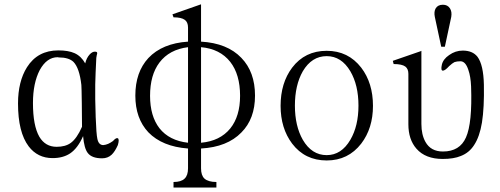

<svg xmlns="http://www.w3.org/2000/svg" viewBox="-20 -717 2288 879"><path d="M244.1 -455.1 249 -454.1Q294.9 -454.1 316.4 -433.6Q343.8 -405.3 352.5 -328.1Q353.5 -318.4 354.5 -245.1Q355.5 -171.9 355.5 -136.7Q332 -83 303.7 -62.5Q279.3 -44.9 239.3 -44.9Q187.5 -44.9 160.2 -90.8Q130.9 -141.6 130.9 -245.1Q130.9 -336.9 162.1 -396.5Q194.3 -455.1 244.1 -455.1ZM360.4 -93.8Q365.2 -38.1 381.8 -16.6Q400.4 7.8 447.3 7.8Q473.6 7.8 491.2 -8.8Q505.9 -22.5 519.5 -52.7Q527.3 -79.1 519.5 -84Q511.7 -87.9 497.1 -71.3Q486.3 -63.5 475.6 -58.6Q463.9 -53.7 453.1 -52.7Q431.6 -52.7 425.8 -81.1Q420.9 -101.6 418 -182.6V-184.6Q415 -268.6 416 -330.1Q417 -376 420.9 -452.1L422.9 -463.9Q425.8 -472.7 424.8 -475.6Q423.8 -480.5 414.1 -480.5Q402.3 -480.5 390.6 -467.8Q376 -452.1 370.1 -426.8Q351.6 -460 321.3 -473.6Q293 -486.3 247.1 -486.3Q152.3 -486.3 103.5 -409.2Q62.5 -343.8 62.5 -243.2Q62.5 -111.3 111.3 -46.9Q152.3 6.8 220.7 6.8Q268.6 6.8 300.8 -14.6Q335.9 -38.1 360.4 -93.8Z M774.4 141.6H970.7V116.2Q933.6 116.2 916 100.6Q900.4 85.9 900.4 53.7V-37.1Q1020.5 -43.9 1085 -110.4Q1147.5 -172.9 1147.5 -279.3Q1147.5 -387.7 1085 -452.1Q1020.5 -519.5 900.4 -526.4V-697.3L769.5 -651.4L774.4 -637.7Q810.5 -637.7 826.2 -626Q840.8 -615.2 840.8 -590.8V-526.4Q722.7 -518.6 659.2 -451.2Q599.6 -386.7 599.6 -279.3Q599.6 -174.8 659.2 -111.3Q722.7 -45.9 840.8 -37.1V53.7Q840.8 85.9 825.2 100.6Q809.6 116.2 774.4 116.2ZM900.4 -63.5V-501Q987.3 -493.2 1034.2 -433.6Q1079.1 -376 1079.1 -278.3Q1079.1 -184.6 1034.2 -128.9Q987.3 -71.3 900.4 -63.5ZM840.8 -501V-63.5Q754.9 -73.2 710 -129.9Q667 -185.5 667 -278.3Q667 -374 710 -430.7Q754.9 -490.2 840.8 -501Z M1475.6 -484.4Q1376 -484.4 1317.4 -407.2Q1264.6 -336.9 1264.6 -232.4Q1264.6 -129.9 1317.4 -59.6Q1376 17.6 1475.6 17.6Q1574.2 17.6 1633.8 -59.6Q1687.5 -129.9 1687.5 -232.4Q1687.5 -336.9 1633.8 -407.2Q1574.2 -484.4 1475.6 -484.4ZM1475.6 -460Q1543 -460 1584 -390.6Q1621.1 -327.1 1621.1 -233.4Q1621.1 -140.6 1584 -77.1Q1543 -6.8 1475.6 -6.8Q1407.2 -6.8 1366.2 -77.1Q1330.1 -140.6 1330.1 -233.4Q1330.1 -327.1 1366.2 -390.6Q1407.2 -460 1475.6 -460Z M2016.6 -502.9 2045.9 -639.6Q2049.8 -663.1 2040 -678.7Q2029.3 -695.3 2007.8 -695.3Q1984.4 -695.3 1974.6 -678.7Q1965.8 -663.1 1970.7 -639.6L2000 -502.9ZM1905.3 -482.4 1778.3 -438.5 1782.2 -423.8Q1820.3 -423.8 1835.9 -412.1Q1849.6 -401.4 1849.6 -378.9V-148.4Q1849.6 -78.1 1886.7 -36.1Q1927.7 10.7 2006.8 10.7Q2057.6 10.7 2089.8 -2.9Q2127.9 -17.6 2150.4 -52.7Q2175.8 -90.8 2186.5 -156.2Q2197.3 -224.6 2195.3 -329.1Q2193.4 -419.9 2166 -457Q2143.6 -485.4 2098.6 -485.4Q2064.5 -485.4 2036.1 -464.8Q2008.8 -446.3 2002.9 -420.9Q1997.1 -394.5 2006.8 -393.6Q2016.6 -392.6 2036.1 -414.1Q2050.8 -427.7 2060.5 -432.6Q2071.3 -436.5 2087.9 -436.5Q2111.3 -436.5 2124 -397.5Q2134.8 -367.2 2136.7 -321.3Q2142.6 -153.3 2113.3 -87.9Q2085 -23.4 2007.8 -23.4Q1952.1 -23.4 1927.7 -67.4Q1909.2 -100.6 1909.2 -149.4V-484.4Z"/></svg>

Font: Batang
Style: Regular
Weight: 400
Version: Version 2.21